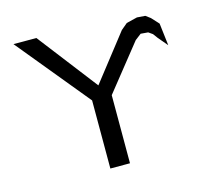

<svg xmlns="http://www.w3.org/2000/svg" viewBox="-100 -796 954 907"><g transform="rotate(-15 376.5 -343.0)"><path d="M378 -394 553 -618 584 -644 637 -657 677 -654 700 -637 733 -601 746 -492 707 -538 690 -561 670 -575 634 -578 604 -555 427 -333V0H331V-333L41 -686H153Z"/></g></svg>

Font: New Athena Unicode
Style: Regular
Weight: 400
Designer: J. Rusten 1997; rev. by R. Hancock 2001, 2002, rev. by D. Mastronarde 2002-2021
Foundry: GreekKeys New Athena Unicode
Version: Version 5.008